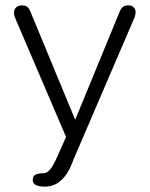

<svg xmlns="http://www.w3.org/2000/svg" viewBox="-20 -512 557 715"><path d="M143 133Q155 133 167 118.5Q179 104 192 74L197 63L226 -2L36 -446Q32 -454 32 -464Q32 -477 40 -484.5Q48 -492 63 -492Q75 -492 82 -486Q89 -480 94 -467L260 -66L425 -467Q431 -481 438 -486.5Q445 -492 458 -492Q471 -492 478 -484.5Q485 -477 485 -465Q485 -459 481 -447L255 79L252 87Q217 183 147 183Q102 183 102 158Q102 143 113 138Q124 133 143 133Z"/></svg>

Font: SN Pro Light
Style: Regular
Weight: 300
Designer: Tobias Whetton
Foundry: Supernotes
Version: Version 1.002